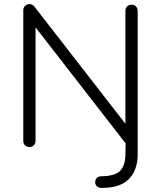

<svg xmlns="http://www.w3.org/2000/svg" viewBox="-20 -720 788 940"><path d="M654 -667V37Q654 112 611.5 156Q569 200 478 200Q464 200 455 192.5Q446 185 446 172Q446 159 454.5 151Q463 143 476 143Q544 142 568.5 116Q593 90 594 38L595 -18L154 -586V-30Q154 -17 145.5 -8.5Q137 0 124 0Q111 0 102.5 -8.5Q94 -17 94 -30V-670Q94 -683 103 -691.5Q112 -700 125 -700Q132 -700 139 -696Q146 -692 149 -687L594 -114V-667Q594 -680 602.5 -688.5Q611 -697 624 -697Q637 -697 645.5 -688.5Q654 -680 654 -667Z"/></svg>

Font: Quicksand
Style: Regular
Weight: 400
Designer: Andrew Paglinawan
Foundry: Andrew Paglinawan
Version: Version 3.000